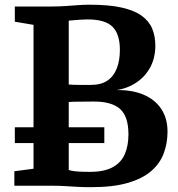

<svg xmlns="http://www.w3.org/2000/svg" viewBox="-20 -770 739 796"><path d="M119 -70.5V-667L41.5 -680V-743H190.5Q222 -743 248.8 -744.8Q275.5 -746.5 300.8 -748.5Q326 -750.5 351 -750.5Q431 -750.5 483.8 -738.8Q536.5 -727 567.2 -704.8Q598 -682.5 611 -651.2Q624 -620 624 -581Q624 -531 603.5 -492.2Q583 -453.5 546.8 -428.8Q510.5 -404 463.5 -396.5Q528.5 -397.5 575.8 -377.2Q623 -357 648.8 -318Q674.5 -279 674.5 -224Q674.5 -177 659.2 -135.2Q644 -93.5 608 -61.8Q572 -30 510.8 -12Q449.5 6 357.5 6Q323.5 6 299 4.5Q274.5 3 249.8 1.5Q225 0 191 0H39.5V-60ZM265 -419.5Q273 -419 284.8 -418.5Q296.5 -418 309.8 -418Q323 -418 335.5 -418Q348 -418 357 -418Q398.5 -418 424.8 -435.5Q451 -453 464 -485.8Q477 -518.5 477 -563.5Q477 -628 446.8 -658.8Q416.5 -689.5 343 -689.5Q331 -689.5 315.5 -688.5Q300 -687.5 286 -686.2Q272 -685 265 -684.5ZM265 -65.5Q273.5 -62 288.8 -60.2Q304 -58.5 321.2 -58Q338.5 -57.5 353 -57.5Q411 -57.5 446.2 -76.2Q481.5 -95 497 -130Q512.5 -165 512.5 -213Q512.5 -287 478 -318Q443.5 -349 369.5 -349Q358 -349 343.2 -348.8Q328.5 -348.5 313.2 -348.5Q298 -348.5 285.5 -348.2Q273 -348 265 -347ZM412.5 -242.5V-177H41.5V-242.5Z"/></svg>

Font: Merriweather Light 18pt
Style: Bold
Weight: 700
Version: Version 2.100